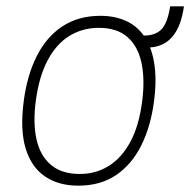

<svg xmlns="http://www.w3.org/2000/svg" viewBox="-20 -577 602 607"><path d="M227.5 10Q165.5 10 122.5 -19Q79.5 -48 61.2 -107.2Q43 -166.5 55 -257Q65.5 -338 95.8 -398.8Q126 -459.5 176.5 -493.2Q227 -527 297.5 -527Q342 -527 377 -511.5Q412 -496 434.5 -464.5Q471 -464.5 490.2 -484Q509.5 -503.5 518 -557H561.5Q553 -495 526.2 -462.5Q499.5 -430 454.5 -427Q467 -395 470.5 -352.8Q474 -310.5 467 -257Q456.5 -177 426.5 -117Q396.5 -57 347 -23.5Q297.5 10 227.5 10ZM232.5 -27Q282.5 -27 323.2 -52Q364 -77 391.8 -128Q419.5 -179 429.5 -257Q438.5 -326.5 427.2 -378.8Q416 -431 382.8 -460Q349.5 -489 292.5 -489Q241.5 -489 200.2 -464Q159 -439 131.2 -387.5Q103.5 -336 93 -257Q84 -188 95.5 -136.2Q107 -84.5 141 -55.8Q175 -27 232.5 -27Z"/></svg>

Font: Public Sans Thin
Style: Italic
Weight: 100
Italic angle: -8°
Designer: The Public Sans project authors (U.S. Web Design System). Libre Franklin designed by Pablo Impallari and Rodrigo Fuenzal
Version: Version 2.000